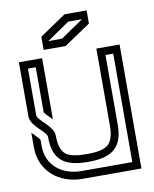

<svg xmlns="http://www.w3.org/2000/svg" viewBox="-94 -946 814 1017"><g transform="rotate(-10 312.5 -437.5)"><path d="M83.3 -375V-625H125V-382.3C132.1 -370.4 160.4 -345.9 166.7 -337.5V-666.7H41.7V-375C41.7 -321.8 125 -279.8 125 -250C125 -125 185.7 -83.3 312.5 -83.3C421.7 -83.3 497.8 -112.9 500 -243.8V-625H541.7V-41.7H267.7C168.2 -41.7 83.3 -101.5 83.3 -208.3V-242.7C80.2 -247.9 71.9 -256.2 60.4 -268.8L41.7 -287.5V-208.3C41.7 -81.5 140.8 0 267.7 0H583.3V-666.7H458.3V-250C458.3 -199 445.8 -164.6 421.9 -146.9C401 -132.3 364.6 -125 312.5 -125C259.4 -125 222.9 -132.3 202.1 -146.9C178.1 -164.6 166.7 -199 166.7 -250C166.7 -303.2 83.3 -345.2 83.3 -375ZM442.7 -804.2V-875H324L182.3 -779.2V-708.3H300ZM336.5 -833.3H410.4L288.5 -750H214.6Z"/></g></svg>

Font: Sportrop
Style: Regular
Weight: 500
Version: Version 0.9